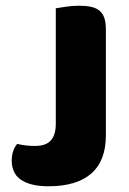

<svg xmlns="http://www.w3.org/2000/svg" viewBox="-20 -635 452 671"><path d="M175 -606Q186 -608 210 -611.5Q234 -615 256 -615Q279 -615 296.5 -611.5Q314 -608 326 -599Q338 -590 344 -574Q350 -558 350 -532V-162Q350 -73 299 -28.5Q248 16 149 16Q97 16 65 0Q42 -11 31.5 -30Q21 -49 21 -73Q21 -93 26.5 -108Q32 -123 40 -132Q59 -128 72.5 -126.5Q86 -125 102 -125Q141 -125 158 -144.5Q175 -164 175 -202Z"/></svg>

Font: Baloo Chettan
Style: Regular
Weight: 400
Designer: Maithili Shingre and Ek Type
Foundry: Ek Type
Version: Version 1.443;PS 1.000;hotconv 16.6.51;makeotf.lib2.5.65220;